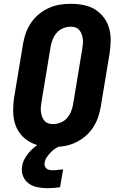

<svg xmlns="http://www.w3.org/2000/svg" viewBox="-20 -763 640 1007"><path d="M257 8Q223 8 191 1.5Q159 -5 132 -21Q105 -37 85.5 -62.5Q66 -88 57.5 -119Q49 -150 49 -183.5Q49 -217 54 -251L101 -534Q106 -563 116 -591Q126 -619 143.5 -644.5Q161 -670 185 -689.5Q209 -709 237 -721.5Q265 -734 294 -738.5Q323 -743 352 -743Q386 -743 418.5 -736.5Q451 -730 477.5 -714Q504 -698 523.5 -672.5Q543 -647 552 -616Q561 -585 560.5 -551.5Q560 -518 555 -484L508 -201Q503 -172 493 -144Q483 -116 465.5 -90.5Q448 -65 424 -45.5Q400 -26 372 -13.5Q344 -1 315 3.5Q286 8 257 8ZM257 -112Q277 -112 297.5 -120Q318 -128 332 -144.5Q346 -161 353.5 -180.5Q361 -200 364 -220L411 -504Q413 -517 414.5 -530.5Q416 -544 414.5 -557Q413 -570 409 -582Q405 -594 397 -604Q389 -614 377 -618.5Q365 -623 352 -623Q332 -623 311.5 -615Q291 -607 277 -590.5Q263 -574 255.5 -554.5Q248 -535 245 -515L198 -231Q196 -218 194.5 -204.5Q193 -191 194.5 -178Q196 -165 200 -153Q204 -141 212 -131Q220 -121 232 -116.5Q244 -112 257 -112ZM230 224Q203 224 177 219Q151 214 131 199.5Q111 185 101 161Q91 137 96 110Q98 92 106.5 75Q115 58 127 43Q139 28 153.5 15Q168 2 184 -8H307L306 0Q290 4 275 13Q260 22 248 34Q236 46 226 60.5Q216 75 214 91Q212 100 215 108Q218 116 224 121Q230 126 238 128Q246 130 255 130Q269 130 283 128Q297 126 311 125L295 219Q279 221 262.5 222.5Q246 224 230 224Z"/></svg>

Font: Iosevka Heavy Extended
Style: Italic
Weight: 900
Width: 7
Italic angle: -9°
Monospace: yes
Designer: Belleve Invis
Foundry: Belleve Invis
Version: Version 32.5.0; ttfautohint (v1.8.4)